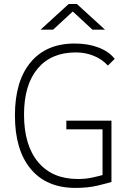

<svg xmlns="http://www.w3.org/2000/svg" viewBox="-20 -918 626 948"><path d="M352.5 9.8Q210 9.8 131.8 -83.7Q53.7 -177.2 53.7 -347.7Q53.7 -517.1 130.9 -610.1Q208 -703.1 348.6 -703.1Q415 -703.1 466.6 -683.3Q518.1 -663.6 546.4 -627.4L512.7 -594.2Q484.4 -625.5 443.1 -642.3Q401.9 -659.2 354.5 -659.2Q232.4 -659.2 165.5 -578.9Q98.6 -498.5 98.6 -352.5Q98.6 -201.2 168.2 -117.7Q237.8 -34.2 364.3 -34.2Q402.3 -34.2 433.1 -40.8Q463.9 -47.4 486.3 -53.7V-279.3H307.6V-322.3H530.3V-19.5Q509.8 -13.2 462.2 -1.7Q414.6 9.8 352.5 9.8ZM180.2 -771.5 319.3 -898.4H359.4L498.5 -771.5H436.5L339.4 -861.3L242.2 -771.5Z"/></svg>

Font: Caskaydia Cove ExtraLight
Style: Regular
Weight: 200
Monospace: yes
Designer: Aaron Bell
Foundry: Saja Typeworks
Version: Version 4.300; ttfautohint (v1.8.3)